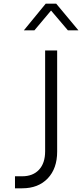

<svg xmlns="http://www.w3.org/2000/svg" viewBox="-20 -1018 444 1038"><path d="M61 -65H100Q158 -65 191 -100.5Q224 -136 224 -200V-745H289V-198Q289 -107 238 -53.5Q187 0 100 0H61ZM227 -998H284L404 -854H347L256 -961L166 -854H109Z"/></svg>

Font: Eudoxus Sans Light
Style: Regular
Weight: 300
Designer: Stijn de Vries
Foundry: tokotype
Version: Version 2.005